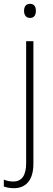

<svg xmlns="http://www.w3.org/2000/svg" viewBox="-54 -745 279 1006"><path d="M72 -688C72 -667 82 -651 103 -651C125 -651 134 -666 134 -688C134 -709 126 -725 103 -725C81 -725 72 -709 72 -688ZM19 241C79 241 121 202 121 113V-529H83V110C83 173 61 206 16 206C-1 206 -18 203 -34 196V232C-21 237 -4 241 19 241Z"/></svg>

Font: Noto Sans Thai Looped SemiCondensed ExtraLight
Style: Regular
Weight: 200
Width: 4
Designer: Sasikarn Vongin, Ben Mitchell
Foundry: The Fontpad Ltd
Version: Version 1.001